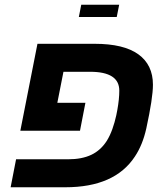

<svg xmlns="http://www.w3.org/2000/svg" viewBox="-20 -791 692 811"><path d="M483.9 -408.2Q483.9 -487.8 360.8 -487.8H248L222.2 -356.9H340.8L317.9 -238.8H65.9L138.2 -606H379.9Q502.9 -606 564.5 -561.5Q626 -517.1 626 -433.1Q626 -377.4 598.1 -249Q582.5 -178.7 549.8 -129.9Q464.8 0 255.9 0H24.9L47.9 -118.2H268.1Q325.7 -118.2 365.5 -137Q405.3 -155.8 431.2 -196.3Q444.3 -217.3 454.6 -245.8Q464.8 -274.4 471.2 -304.2L475.6 -326.7Q483.9 -372.6 483.9 -408.2ZM483.4 -771 473.1 -719.2H313L323.2 -771Z"/></svg>

Font: Arimo
Style: Bold Italic
Weight: 700
Italic angle: -12°
Designer: Steve Matteson
Foundry: Monotype Imaging Inc.
Version: Version 1.33